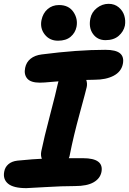

<svg xmlns="http://www.w3.org/2000/svg" viewBox="-22 -953 671 999"><path d="M526.9 -744.1Q484.9 -744.1 461.7 -776.6Q438.5 -809.1 448.2 -856.9Q454.6 -889.6 482.2 -911.4Q509.8 -933.1 543 -933.1Q574.2 -933.1 595.7 -915Q617.2 -897 624.8 -871.6Q632.3 -846.2 627.9 -819.8Q621.1 -788.6 595.5 -766.4Q569.8 -744.1 526.9 -744.1ZM279.8 -741.2Q236.3 -741.2 210.9 -773.4Q185.5 -805.7 193.8 -848.1Q201.2 -884.3 225.6 -905.5Q250 -926.8 285.2 -926.8Q335.4 -926.8 359.9 -890.9Q384.3 -855 376 -813Q369.6 -782.2 345.5 -761.7Q321.3 -741.2 279.8 -741.2ZM115.2 25.9Q47.9 25.9 20 2.7Q-7.8 -20.5 0 -60.1Q3.9 -83 21.5 -98.4Q39.1 -113.8 68.8 -117.2Q160.6 -126 195.8 -127Q188.5 -143.6 192.9 -166Q207 -235.4 238.3 -354.2Q269.5 -473.1 277.8 -513.2Q280.3 -521.5 282.2 -529.8Q267.6 -528.8 246.6 -526.9Q225.6 -524.9 211.2 -523.9Q196.8 -522.9 185.1 -522.9Q137.7 -522.9 119.6 -544.4Q101.6 -565.9 108.9 -600.1Q114.7 -629.4 137.2 -647.5Q159.7 -665.5 195.8 -669.9Q380.9 -693.8 525.9 -693.8Q581.1 -693.8 602.8 -675.3Q624.5 -656.7 617.2 -620.1Q608.9 -579.6 569.1 -558.8Q529.3 -538.1 470.2 -538.1Q440.9 -538.1 426.8 -537.1Q433.1 -519 429.2 -500Q426.3 -485.4 393.1 -364Q359.9 -242.7 341.8 -149.9Q340.3 -138.2 335.9 -129.9H410.2Q519.5 -129.9 505.9 -58.1Q499 -23.9 464.8 -4.4Q430.7 15.1 368.2 15.1Q301.3 15.1 213.9 20.5Q126.5 25.9 115.2 25.9Z"/></svg>

Font: Shantell Sans Bouncy
Style: Bold Italic
Weight: 700
Italic angle: -11.31°
Designer: Stephen Nixon, Anya Danilova, Shantell Martin
Foundry: Arrow Type
Version: Version 1.006;[9816181b4]